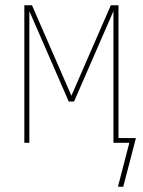

<svg xmlns="http://www.w3.org/2000/svg" viewBox="-20 -540 540 726"><path d="M446 166H426L469 0H409V-498L260 -156H240L91 -498V0H72V-520H101L250 -178L399 -520H428V-18H494Z"/></svg>

Font: Zed Mono Thin
Style: Regular
Weight: 100
Monospace: yes
Designer: Belleve Invis
Foundry: Belleve Invis
Version: Version 1.0.0; ttfautohint (v1.8.4)